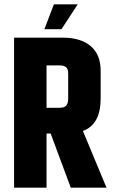

<svg xmlns="http://www.w3.org/2000/svg" viewBox="-20 -867 522 887"><path d="M339 -847 264 -732H185L229 -847ZM195 -565V-369H254Q277 -369 286 -379Q295 -389 295 -414V-527Q295 -549 285 -557Q275 -565 254 -565ZM472 0H307L214 -250H195V0H45V-693H271Q353 -693 399 -654Q445 -615 445 -540V-412Q445 -292 363 -262Z"/></svg>

Font: Khand Black
Style: Regular
Weight: 900
Designer: Sanchit Sawaria and Jyotish Sonowal (Devanagari), Satya Rajpurohit (Latin)
Foundry: Indian Type Foundry
Version: Version 2.000;PS 1.0;hotconv 1.0.79;makeotf.lib2.5.61930